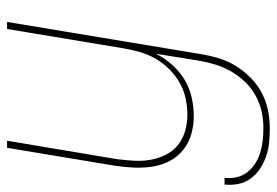

<svg xmlns="http://www.w3.org/2000/svg" viewBox="-143 -420 783 543"><g transform="rotate(-90 248.5 -148.5)"><path d="M157 223Q136 223 116 221Q96 219 77.5 212.5Q59 206 43 195.5Q27 185 15.5 169.5Q4 154 0 135Q-4 116 -2 95H17Q15 113 19 130Q23 147 33.5 160Q44 173 58 182Q72 191 88.5 196Q105 201 123 203Q141 205 158 205Q181 205 204 200Q227 195 248.5 183.5Q270 172 287.5 154Q305 136 317.5 114.5Q330 93 337 70.5Q344 48 348 25L368 -99Q356 -75 337 -53.5Q318 -32 294.5 -18Q271 -4 244.5 2Q218 8 192 8Q165 8 140.5 1Q116 -6 96.5 -21.5Q77 -37 65 -59.5Q53 -82 49 -107.5Q45 -133 46 -159.5Q47 -186 51 -213L102 -520H122L70 -210Q67 -186 65.5 -162Q64 -138 68 -115Q72 -92 82 -71.5Q92 -51 109.5 -37Q127 -23 149.5 -16.5Q172 -10 196 -10Q218 -10 241.5 -15Q265 -20 286 -32Q307 -44 324.5 -61.5Q342 -79 354 -100Q366 -121 372.5 -143.5Q379 -166 383 -189L438 -520H458L367 28Q363 53 355.5 78Q348 103 334 126Q320 149 300.5 168.5Q281 188 257 200.5Q233 213 207.5 218Q182 223 157 223Z"/></g></svg>

Font: Iosevka Thin
Style: Italic
Weight: 100
Italic angle: -9°
Monospace: yes
Designer: Belleve Invis
Foundry: Belleve Invis
Version: Version 32.5.0; ttfautohint (v1.8.4)